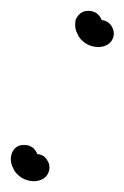

<svg xmlns="http://www.w3.org/2000/svg" viewBox="-32 -301 230 355"><path d="M49 -12Q53 -9 55 -5Q58 -1 59 4Q61 14 55 23Q49 31 39 33Q35 34 31 34Q23 34 15 31Q7 28 1 22Q-5 17 -8 9Q-12 2 -12 -7Q-12 -17 -6 -25Q1 -33 12 -33Q17 -33 21 -32Q26 -30 30 -27Q32 -24 34 -22Q36 -19 37 -16Q40 -16 43 -15Q46 -14 49 -12ZM178 -244Q180 -234 174 -225Q168 -217 158 -215Q154 -214 150 -214Q142 -214 134 -217Q126 -220 120 -226Q114 -231 111 -239Q107 -246 107 -255Q107 -260 108 -265Q110 -269 113 -273Q117 -277 121 -279Q126 -281 131 -281Q139 -281 146 -277Q153 -272 156 -264Q164 -263 170 -258Q176 -252 178 -244Z"/></svg>

Font: FRB American Cursive Guidelines Dashed Black
Style: Bold Italic
Weight: 900
Italic angle: -25°
Version: Version 2.0;Modular Font Editor K font №1